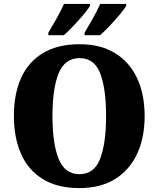

<svg xmlns="http://www.w3.org/2000/svg" viewBox="-20 -951 810 981"><path d="M386 10Q273 10 198.5 -36Q124 -82 87.5 -165Q51 -248 51 -359Q51 -470 87.5 -552Q124 -634 199 -679.5Q274 -725 387 -725Q494 -725 568 -679.5Q642 -634 680.5 -551.5Q719 -469 719 -358Q719 -247 680.5 -164.5Q642 -82 567.5 -36Q493 10 386 10ZM386 -61Q461 -61 491.5 -139.5Q522 -218 522 -358Q522 -498 492 -576Q462 -654 387 -654Q311 -654 279.5 -576Q248 -498 248 -358Q248 -218 279.5 -139.5Q311 -61 386 -61ZM412 -784Q432 -817 454.5 -857Q477 -897 492 -931H625V-921Q615 -904 591 -875.5Q567 -847 539.5 -818Q512 -789 491 -771H412ZM227 -784Q247 -817 269.5 -857Q292 -897 307 -931H440V-921Q430 -904 406 -875.5Q382 -847 354.5 -818Q327 -789 306 -771H227Z"/></svg>

Font: Noto Serif Thai SemiCondensed Black
Style: Regular
Weight: 900
Width: 4
Designer: Monotype Design Team
Foundry: Monotype Imaging Inc.
Version: Version 2.002; ttfautohint (v1.8.4.7-5d5b)